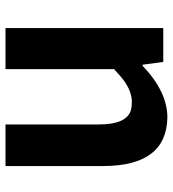

<svg xmlns="http://www.w3.org/2000/svg" viewBox="14 -628 614 681"><g transform="rotate(90 320.5 -287.0)"><path d="M79.1 0V-559.6H199.2L209 -486.3H212.9Q303.7 -573.2 394.5 -574.2Q567.4 -572.3 568.4 -348.6V0H420.9V-331.1Q420.9 -427.7 372.1 -444.3Q358.4 -448.2 341.8 -448.2Q294.9 -448.2 246.1 -404.3Q236.3 -395.5 224.6 -384.8V0Z"/></g></svg>

Font: Taipei Sans TC Beta
Style: Bold
Weight: 700
Designer: JT Foundry
Foundry: JT Foundry
Version: Version 1.000